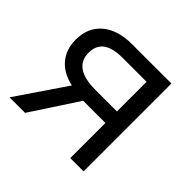

<svg xmlns="http://www.w3.org/2000/svg" viewBox="-136 -681 827 827"><g transform="rotate(45 277.5 -267.5)"><path d="M112.8 0H18.1L171.9 -226.1Q109.9 -239.7 76.9 -279.1Q43.9 -318.4 43.9 -377.9Q43.9 -451.2 93.3 -493.2Q142.6 -535.2 231 -535.2H469.2V0H388.2V-213.9H252.9ZM123 -377Q123 -284.2 257.8 -284.2H388.2V-464.8H241.2Q123 -464.8 123 -377Z"/></g></svg>

Font: Open Sans ACDW
Style: acdw
Weight: 400
Foundry: Ascender Corporation
Version: Version 1.10